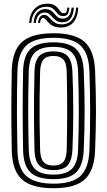

<svg xmlns="http://www.w3.org/2000/svg" viewBox="-20 -986 568 1016"><path d="M263.2 10Q147.2 10 95.9 -36.8Q44.5 -83.5 42.2 -191Q41.2 -247.2 40.6 -298.9Q40 -350.5 40 -400.5Q40 -450.5 40.6 -502.1Q41.2 -553.8 42.2 -610Q44.5 -717 95.9 -763.5Q147.2 -810 263.2 -810Q378.5 -810 428.9 -763.1Q479.2 -716.2 483.2 -610.5Q485.8 -546 486.9 -493.8Q488 -441.5 487.9 -394.2Q487.8 -347 486.6 -297.8Q485.5 -248.5 483.2 -190Q479.2 -82.5 428 -36.2Q376.8 10 263.2 10ZM263.2 -14Q362.8 -14 406.5 -55.6Q450.2 -97.2 453.2 -192Q455.2 -247.5 456.1 -297.2Q457 -347 457 -395.8Q457 -444.5 456.1 -496.6Q455.2 -548.8 453.2 -609Q450.2 -703.2 406.5 -744.6Q362.8 -786 263.2 -786Q160.8 -786 117.8 -743.9Q74.8 -701.8 72.2 -609Q70.8 -553.5 70.1 -502.4Q69.5 -451.2 69.6 -401.4Q69.8 -351.5 70.4 -299.9Q71 -248.2 72.2 -192Q74.2 -93.5 120.6 -53.8Q167 -14 263.2 -14ZM263.2 -38Q178.5 -38 141.2 -73.8Q104 -109.5 102.2 -192Q101.2 -247.5 100.6 -298.8Q100 -350 100 -400.1Q100 -450.2 100.6 -501.8Q101.2 -553.2 102.2 -609Q104 -691 141.1 -726.5Q178.2 -762 263.2 -762Q346.2 -762 383.1 -726.1Q420 -690.2 423.2 -608Q425.5 -552.2 426.6 -500.9Q427.8 -449.5 427.8 -399.8Q427.8 -350 426.6 -299.1Q425.5 -248.2 423.2 -193Q420 -111.2 383.6 -74.6Q347.2 -38 263.2 -38ZM263.2 -62Q328.2 -62 359.5 -91.6Q390.8 -121.2 393.2 -194Q395.2 -249.2 396.1 -300Q397 -350.8 397 -400.1Q397 -449.5 396.1 -500.5Q395.2 -551.5 393.2 -607Q390.8 -679.5 359.4 -708.8Q328 -738 263.2 -738Q194 -738 164 -707.5Q134 -677 132.2 -608Q130.5 -544.5 129.8 -492.4Q129 -440.2 129.1 -393Q129.2 -345.8 130 -297.4Q130.8 -249 132.2 -193Q134 -124 163.8 -93Q193.5 -62 263.2 -62ZM263.2 -86Q210.5 -86 187.1 -111.2Q163.8 -136.5 162.5 -193Q160.8 -262.2 160.1 -330.2Q159.5 -398.2 160.1 -467.2Q160.8 -536.2 162.5 -608Q163.8 -664.5 187.4 -689.2Q211 -714 263.2 -714Q315.8 -714 338.5 -688.6Q361.2 -663.2 363.2 -606.5Q365.5 -550.8 366.6 -501.1Q367.8 -451.5 367.8 -403.5Q367.8 -355.5 366.8 -305Q365.8 -254.5 363.5 -197Q361.5 -141.2 340.1 -113.6Q318.8 -86 263.2 -86ZM263.2 -110Q298.8 -110 315.5 -129.6Q332.2 -149.2 333.2 -197Q334 -240.2 334.6 -285.4Q335.2 -330.5 335.5 -379.8Q335.8 -429 335.2 -484.5Q334.8 -540 333.2 -604Q332.2 -652.5 314.9 -671.2Q297.5 -690 263.2 -690Q226.2 -690 209.9 -670.8Q193.5 -651.5 192.2 -607Q190.2 -533.5 189.6 -467.2Q189 -401 189.6 -334.5Q190.2 -268 192.2 -194Q193.5 -149 209.9 -129.5Q226.2 -110 263.2 -110ZM134.2 -864.8Q137 -911 162.6 -938.8Q188.2 -966.5 230.8 -966.5Q254.8 -966.5 267.5 -958.9Q280.2 -951.2 287.5 -941.2Q294.8 -931.2 301.1 -923.6Q307.5 -916 318.8 -916Q327.8 -916 331.2 -922.9Q334.8 -929.8 336.5 -945.8H347Q345.2 -922.2 338.2 -911.5Q331.2 -900.8 315 -900.8Q299.8 -900.8 291.1 -908.2Q282.5 -915.8 275.1 -925.5Q267.8 -935.2 256.6 -942.8Q245.5 -950.2 225.2 -950.2Q190.8 -950.2 169.4 -926.4Q148 -902.5 146 -864.8ZM157.8 -864.8Q160.2 -900.8 177 -919.2Q193.8 -937.8 220.2 -937.8Q239 -937.8 249.8 -930.1Q260.5 -922.5 268.4 -912.6Q276.2 -902.8 285.9 -895.1Q295.5 -887.5 312.2 -887.5Q333 -887.5 344.5 -901.9Q356 -916.2 358.8 -945.8H370.8Q368.5 -907.2 353.4 -887.8Q338.2 -868.2 310.5 -868.2Q291 -868.2 279.1 -876Q267.2 -883.8 258.5 -894Q249.8 -904.2 240.2 -912Q230.8 -919.8 215.8 -919.8Q196 -919.8 183.5 -904.4Q171 -889 169.8 -864.8ZM181.5 -864.8Q183 -884.8 191.5 -896Q200 -907.2 213.5 -907.2Q225.2 -907.2 233.8 -899.8Q242.2 -892.2 251.2 -882.2Q260.2 -872.2 273.2 -864.8Q286.2 -857.2 307 -857.2Q341.8 -857.2 361.2 -881.2Q380.8 -905.2 382.5 -945.8H394.2Q391.5 -894.8 368.1 -867.6Q344.8 -840.5 301.5 -840.5Q276.5 -840.5 261.2 -848.1Q246 -855.8 237.1 -865.8Q228.2 -875.8 221.9 -883.4Q215.5 -891 208 -891Q201.5 -891 197 -884Q192.5 -877 192.2 -864.8Z"/></svg>

Font: Big Shoulders Inline Text Thin Black
Style: Regular
Weight: 900
Version: Version 2.002